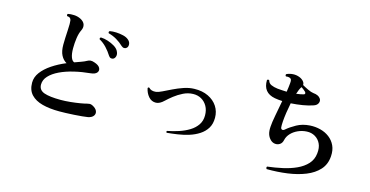

<svg xmlns="http://www.w3.org/2000/svg" viewBox="-83 -1200 3166 1645"><g transform="rotate(15 1500.0 -378.0)"><path d="M494 28Q409 28 344.5 11Q280 -6 243.5 -45Q207 -84 207 -150Q207 -199 239 -242Q271 -285 326 -322Q381 -359 449 -387Q418 -404 399.5 -439.5Q381 -475 381 -533Q381 -559 382.5 -593Q384 -627 386 -660.5Q388 -694 388 -717Q388 -737 386 -750Q384 -763 375 -770Q371 -774 364.5 -775.5Q358 -777 350 -778Q346 -783 346 -788.5Q346 -794 351 -798Q374 -803 405.5 -801.5Q437 -800 465 -786Q497 -769 504.5 -744Q512 -719 498 -691Q483 -661 476.5 -616Q470 -571 470 -525Q470 -476 481 -446Q492 -416 511 -411Q541 -422 569 -432Q597 -442 614 -452Q628 -460 642.5 -461.5Q657 -463 679 -455Q718 -442 729 -420Q740 -398 725.5 -379.5Q711 -361 672 -357Q597 -350 527.5 -333.5Q458 -317 403.5 -291Q349 -265 317 -230.5Q285 -196 285 -154Q285 -105 334 -87.5Q383 -70 482 -70Q521 -70 566 -74.5Q611 -79 650 -85.5Q689 -92 710 -98Q721 -101 731.5 -101.5Q742 -102 755 -96Q789 -79 798 -56.5Q807 -34 793.5 -14.5Q780 5 745 12Q729 15 696.5 18Q664 21 625.5 23.5Q587 26 552 27Q517 28 494 28ZM827 -529Q816 -523 804 -526.5Q792 -530 784 -543Q763 -577 734 -608Q705 -639 670 -658Q665 -672 678 -676Q707 -675 739.5 -664.5Q772 -654 798.5 -638Q825 -622 836 -602Q850 -577 845.5 -557Q841 -537 827 -529ZM914 -649Q905 -640 892 -640Q879 -640 867 -651Q839 -678 805 -698Q771 -718 732 -728Q724 -739 735 -748Q761 -753 793 -751.5Q825 -750 854.5 -743Q884 -736 902 -721Q923 -704 924.5 -682Q926 -660 914 -649Z M1432 -33Q1428 -36 1427.5 -41Q1427 -46 1430 -49Q1482 -59 1532 -75.5Q1582 -92 1622.5 -117Q1663 -142 1687 -177.5Q1711 -213 1711 -261Q1711 -308 1691.5 -342.5Q1672 -377 1639.5 -395.5Q1607 -414 1566 -413Q1521 -412 1479.5 -391.5Q1438 -371 1403.5 -344Q1369 -317 1345 -294Q1309 -259 1276 -258Q1236 -257 1209.5 -288Q1183 -319 1175 -361Q1181 -372 1189 -367Q1210 -343 1253 -348Q1271 -350 1305 -366.5Q1339 -383 1382 -404Q1425 -425 1472 -441Q1519 -457 1564 -458Q1635 -460 1688 -434.5Q1741 -409 1770 -364.5Q1799 -320 1799 -264Q1799 -209 1775.5 -171Q1752 -133 1712.5 -107.5Q1673 -82 1625 -67Q1577 -52 1526.5 -44.5Q1476 -37 1432 -33Z M2340 46Q2335 41 2334.5 34.5Q2334 28 2338 24Q2406 16 2472 1.5Q2538 -13 2592.5 -38Q2647 -63 2682.5 -101.5Q2718 -140 2724 -196Q2730 -247 2713 -282.5Q2696 -318 2663.5 -337Q2631 -356 2590 -354Q2549 -352 2512.5 -335.5Q2476 -319 2451.5 -292.5Q2427 -266 2420 -234Q2414 -205 2394.5 -192.5Q2375 -180 2352.5 -182.5Q2330 -185 2313 -201Q2292 -221 2283.5 -248Q2275 -275 2278 -314Q2280 -350 2292.5 -416Q2305 -482 2318 -552Q2300 -553 2283 -554.5Q2266 -556 2251 -559Q2142 -579 2145 -692Q2154 -703 2165 -694Q2170 -670 2194 -659Q2218 -648 2252 -644Q2272 -642 2292.5 -641Q2313 -640 2334 -639Q2337 -661 2340 -681Q2343 -701 2344 -719Q2346 -739 2342 -749Q2338 -759 2324 -763Q2319 -765 2310.5 -765Q2302 -765 2294 -764Q2289 -768 2288.5 -774Q2288 -780 2292 -784Q2318 -796 2348 -798Q2378 -800 2406 -789Q2429 -780 2443 -764Q2457 -748 2455 -731Q2477 -718 2507.5 -703.5Q2538 -689 2557 -687Q2604 -683 2622 -657Q2635 -638 2625.5 -616.5Q2616 -595 2588 -586Q2548 -572 2496.5 -563.5Q2445 -555 2393 -552Q2384 -508 2377.5 -464Q2371 -420 2368.5 -384.5Q2366 -349 2368 -331Q2370 -318 2380 -314.5Q2390 -311 2403 -322Q2436 -351 2486.5 -379Q2537 -407 2602 -411Q2650 -414 2695 -402.5Q2740 -391 2775 -364.5Q2810 -338 2829 -297.5Q2848 -257 2844 -202Q2839 -130 2795.5 -82Q2752 -34 2681 -5.5Q2610 23 2522 35Q2434 47 2340 46ZM2417 -643Q2458 -648 2481 -655Q2490 -657 2491.5 -664Q2493 -671 2486 -679Q2480 -685 2469 -694Q2458 -703 2447 -710Q2446 -709 2446 -708.5Q2446 -708 2445 -707Q2431 -688 2417 -643Z"/></g></svg>

Font: Zen Old Mincho Black
Style: Regular
Weight: 900
Designer: Yoshimichi Ohira
Foundry: Positype
Version: Version 1.001